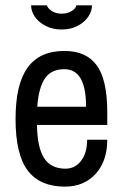

<svg xmlns="http://www.w3.org/2000/svg" viewBox="-20 -685 459 716"><path d="M210 -575Q176 -575 150 -588.5Q124 -602 110 -622.5Q96 -643 96 -665H155Q158 -654 173 -644Q188 -634 210 -634Q232 -634 247.5 -644Q263 -654 265 -665H323Q323 -643 309 -622.5Q295 -602 269.5 -588.5Q244 -575 210 -575ZM380 -267V-219H118Q119 -135 144.5 -95.5Q170 -56 224 -56Q260 -56 282.5 -85.5Q305 -115 305 -164H380Q380 -84 336.5 -36.5Q293 11 222 11Q129 11 83.5 -49Q38 -109 38 -241Q38 -371 83 -433Q128 -495 220 -495Q302 -495 341 -441Q380 -387 380 -267ZM119 -287H301Q301 -427 220 -427Q171 -427 147.5 -392.5Q124 -358 119 -287Z"/></svg>

Font: Pragati Narrow
Style: Regular
Weight: 400
Designer: Hector Gatti, Marcela Romero, Pablo Cosgaya and Nicolas Silva
Foundry: Omnibus-Type
Version: Version 1.010; ttfautohint (v1.3)